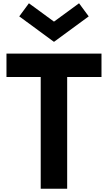

<svg xmlns="http://www.w3.org/2000/svg" viewBox="-20 -1152 658 1172"><path d="M228.5 0V-682H19.5V-825H599.5V-682H390V0ZM309.5 -896.5 97.5 -1052 156.5 -1132 309.5 -1020 462.5 -1132 521.5 -1052Z"/></svg>

Font: Spartan Thin
Style: Bold
Weight: 700
Version: Version 1.004